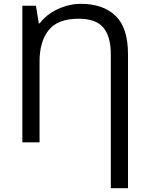

<svg xmlns="http://www.w3.org/2000/svg" viewBox="-20 -745 781 1005"><path d="M403 -725Q519 -725 584.5 -662.5Q650 -600 650 -461V240H560V-461Q560 -554 521 -600.5Q482 -647 392 -647Q282 -647 234.5 -587Q187 -527 187 -423V0H97V-715H168L183 -623H188Q211 -654 246 -677Q281 -700 322 -712.5Q363 -725 403 -725Z"/></svg>

Font: Go Noto Current
Style: Regular
Weight: 400
Designer: Monotype Design Team
Foundry: Monotype Imaging Inc.
Version: Version 2.007; ttfautohint (v1.8) -l 8 -r 50 -G 200 -x 14 -D